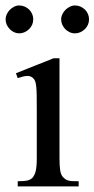

<svg xmlns="http://www.w3.org/2000/svg" viewBox="-26 -669 339 689"><path d="M37.6 0V-18.6Q62 -18.6 74 -21.7Q85.9 -24.9 92.8 -33.7Q95.7 -38.1 98.1 -43.2Q100.6 -48.3 102.3 -55.9Q104 -63.5 105 -74.5Q106 -85.4 106 -101.1V-273.4Q106 -303.2 105.7 -323.5Q105.5 -343.8 104.2 -356.9Q103 -370.1 100.3 -377.2Q97.7 -384.3 92.8 -388.7Q84 -397 71.3 -396.5Q58.6 -396 37.6 -388.7L31.2 -406.2L166.5 -460H187.5V-101.1Q187.5 -71.3 190.2 -56.4Q192.9 -41.5 199.2 -34.7Q204.1 -29.3 208.5 -26.1Q212.9 -22.9 219 -21.2Q225.1 -19.5 233.9 -19Q242.7 -18.6 256.3 -18.6V0ZM93.3 -599.6Q93.3 -589.4 89.4 -580.3Q85.4 -571.3 78.4 -564.5Q71.3 -557.6 62.3 -553.5Q53.2 -549.3 43 -549.3Q33.2 -549.3 24.4 -553.5Q15.6 -557.6 8.8 -564.7Q2 -571.8 -2 -580.8Q-5.9 -589.8 -5.9 -599.6Q-5.9 -608.9 -1.7 -617.9Q2.4 -627 9.3 -633.8Q16.1 -640.6 24.9 -645Q33.7 -649.4 43 -649.4Q53.2 -649.4 62.3 -645.5Q71.3 -641.6 78.4 -634.8Q85.4 -627.9 89.4 -618.9Q93.3 -609.9 93.3 -599.6ZM293.5 -599.6Q293.5 -589.4 289.6 -580.3Q285.6 -571.3 278.6 -564.5Q271.5 -557.6 262.5 -553.5Q253.4 -549.3 243.2 -549.3Q232.9 -549.3 223.9 -553.5Q214.8 -557.6 208 -564.7Q201.2 -571.8 197.3 -580.8Q193.4 -589.8 193.4 -599.6Q193.4 -608.9 197.8 -617.9Q202.1 -627 209 -633.8Q215.8 -640.6 224.9 -645Q233.9 -649.4 243.2 -649.4Q253.4 -649.4 262.5 -645.5Q271.5 -641.6 278.6 -634.8Q285.6 -627.9 289.6 -618.9Q293.5 -609.9 293.5 -599.6Z"/></svg>

Font: Doulos SIL APac
Style: Regular
Weight: 400
Designer: Walt Agee, Victor Gaultney, Peter Martin, Debbi Hosken, Becca Hirsbrunner
Foundry: SIL International
Version: Version 5.000